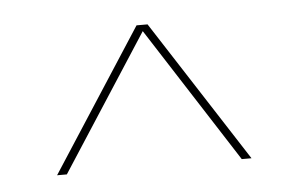

<svg xmlns="http://www.w3.org/2000/svg" viewBox="-31 -739 467 304"><g transform="rotate(-5 203.0 -587.0)"><path d="M49 -474.5 195 -700H212.5L358 -474.5H342.5L204 -690L64.5 -474.5Z"/></g></svg>

Font: Imbue 100pt SemiBold
Style: Regular
Weight: 600
Designer: Tyler Finck
Foundry: Etcetera Type Company
Version: Version 1.102; ttfautohint (v1.8.3)